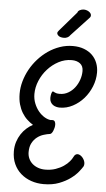

<svg xmlns="http://www.w3.org/2000/svg" viewBox="-63 -958 576 1041"><g transform="rotate(5 225.5 -438.0)"><path d="M422.9 -71.8Q416.5 -61 401.1 -41.7Q385.7 -22.5 360.4 -3.7Q335 15.1 298.8 29.1Q262.7 43 214.8 43Q178.7 43 147 32Q115.2 21 91.1 0Q66.9 -21 53 -51.5Q39.1 -82 39.1 -121.1Q39.1 -148.4 46.6 -171.9Q54.2 -195.3 66.7 -214.4Q79.1 -233.4 95.5 -248Q111.8 -262.7 129.9 -272Q113.3 -282.2 97.7 -296.6Q82 -311 69.8 -331.1Q57.6 -351.1 50.3 -376.7Q43 -402.3 43 -435.1Q43 -468.3 52.5 -502Q62 -535.6 79.3 -567.1Q96.7 -598.6 121.1 -625.7Q145.5 -652.8 175 -673.1Q204.6 -693.4 238.5 -705.1Q272.5 -716.8 309.1 -716.8Q343.3 -716.8 369.9 -706.5Q396.5 -696.3 414.6 -678.5Q432.6 -660.6 441.9 -636.5Q451.2 -612.3 451.2 -585Q451.2 -545.9 436.3 -508.8Q421.4 -471.7 396 -442.6Q370.6 -413.6 336.9 -395.8Q303.2 -377.9 266.1 -377.9Q256.8 -377.9 247.1 -380.4Q237.3 -382.8 229.2 -388.4Q221.2 -394 216.1 -403.3Q210.9 -412.6 210.9 -425.8Q210.9 -431.2 211.7 -437.5Q212.4 -443.8 213.9 -449.2Q215.3 -454.6 217.3 -458.3Q219.2 -461.9 222.2 -461.9Q224.6 -461.9 226.8 -460.4Q229 -459 232.7 -457Q236.3 -455.1 242.7 -453.6Q249 -452.1 259.8 -452.1Q284.7 -452.1 305.4 -464.1Q326.2 -476.1 340.8 -495.1Q355.5 -514.2 363.8 -538.1Q372.1 -562 372.1 -585.9Q372.1 -613.3 354.5 -626.7Q336.9 -640.1 309.1 -640.1Q271.5 -640.1 237.8 -622.3Q204.1 -604.5 178.5 -575.9Q152.8 -547.4 137.9 -511.7Q123 -476.1 123 -439.9Q123 -412.1 132.6 -388.2Q142.1 -364.3 157 -346.4Q171.9 -328.6 189.7 -318.1Q207.5 -307.6 224.1 -306.2Q226.6 -307.1 228.5 -307.1Q230.5 -307.1 232.9 -307.1Q242.2 -307.1 246.1 -300Q250 -293 250 -283.2Q250 -274.9 247.8 -265.9Q245.6 -256.8 242.4 -249.3Q239.3 -241.7 234.9 -236.6Q230.5 -231.4 226.1 -231Q210.4 -229 191.7 -223.1Q172.9 -217.3 156.7 -204.8Q140.6 -192.4 129.9 -172.6Q119.1 -152.8 119.1 -123Q119.1 -104 126.5 -87.9Q133.8 -71.8 147 -60.3Q160.2 -48.8 178 -42.5Q195.8 -36.1 216.8 -36.1Q248 -36.1 273.2 -44.9Q298.3 -53.7 316.9 -66.4Q335.4 -79.1 347.2 -93.3Q358.9 -107.4 363.8 -118.2Q367.7 -127 373.3 -130.9Q378.9 -134.8 384.8 -134.8Q392.1 -134.8 399.4 -130.4Q406.7 -126 412.6 -118.9Q418.5 -111.8 422.1 -103.3Q425.8 -94.7 425.8 -85.9Q425.8 -78.1 422.9 -71.8ZM290 -774.9Q283.7 -765.1 274.4 -761Q265.1 -756.8 256.8 -756.8Q236.3 -756.8 227.1 -764.2Q217.8 -771.5 217.8 -779.8Q217.8 -783.7 220.5 -787.4Q223.1 -791 226.1 -794.9L316.9 -899.9Q318.4 -908.2 328.9 -913.6Q339.4 -918.9 350.1 -918.9Q357.4 -918.9 364.7 -916.7Q372.1 -914.6 377.9 -910.6Q383.8 -906.7 387.5 -901.6Q391.1 -896.5 391.1 -890.1Q391.1 -883.3 387 -878.9Q382.8 -874.5 378.9 -870.1Z"/></g></svg>

Font: Grand Hotel
Style: Regular
Weight: 400
Designer: Brian J. Bonislawsky & Jim Lyles for Astigmatic (AOETI)
Foundry: Astigmatic (AOETI)
Version: Version 001.000